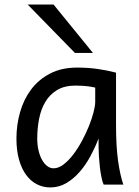

<svg xmlns="http://www.w3.org/2000/svg" viewBox="-20 -801 602 833"><path d="M393.1 -420.9Q387.2 -422.4 379.9 -423.8Q372.6 -425.3 362.5 -426.5Q352.5 -427.7 339.1 -428.7Q325.7 -429.7 307.6 -429.7Q259.8 -429.7 227.8 -410.4Q195.8 -391.1 176.8 -359.1Q157.7 -327.1 149.7 -285.6Q141.6 -244.1 141.6 -200.2Q141.6 -171.9 147.2 -148.2Q152.8 -124.5 162.6 -107.2Q172.4 -89.8 185.1 -80.3Q197.8 -70.8 212.4 -70.8Q233.9 -70.8 255.6 -87.4Q277.3 -104 297.4 -130.1Q317.4 -156.2 335 -188.7Q352.5 -221.2 365.5 -253.2Q378.4 -285.2 385.7 -313.5Q393.1 -341.8 393.1 -358.9ZM429.7 0Q424.3 -11.7 420.2 -32.2Q416 -52.7 413.3 -75.9Q410.6 -99.1 409.2 -122.1Q407.7 -145 407.7 -161.1V-200.2Q393.1 -162.1 372.8 -124.3Q352.5 -86.4 326.4 -56.2Q300.3 -25.9 268.1 -6.8Q235.8 12.2 197.8 12.2Q167 12.2 140.1 -1.5Q113.3 -15.1 93.5 -42Q73.7 -68.8 62.5 -108.6Q51.3 -148.4 51.3 -200.2Q51.3 -258.3 66.9 -313.7Q82.5 -369.1 114.7 -412.4Q147 -455.6 196.8 -481.7Q246.6 -507.8 314.9 -507.8Q362.3 -507.8 404.3 -501.7Q446.3 -495.6 483.4 -485.8V-258.8Q483.4 -166.5 492.2 -103.8Q501 -41 515.1 0ZM212.4 -781.2 383.3 -571.3H305.2L100.1 -781.2Z"/></svg>

Font: Andika Eur
Style: Regular
Weight: 400
Designer: Victor Gaultney, Annie Olsen, Julie Remington, Don Collingsworth, Eric Hays, Becca Hirsbrunner
Foundry: SIL International
Version: Version 5.000